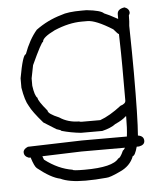

<svg xmlns="http://www.w3.org/2000/svg" viewBox="-48 -501 585 718"><g transform="rotate(-5 244.0 -141.5)"><path d="M76.7 -222.7V-195.3Q82 -156.2 92.3 -148.4Q92.3 -137.2 125.5 -97.7Q125.5 -85.4 166.5 -68.4Q198.2 -46.9 240.7 -46.9Q240.7 -44.9 248.5 -44.9H318.8Q355.5 -58.1 398.9 -91.8Q418.5 -97.7 418.5 -109.4V-238.3Q418.5 -278.3 416.5 -359.4Q413.1 -359.4 397 -378.9Q334.5 -418 303.2 -418H281.7Q233.4 -418 178.2 -394.5Q131.3 -371.6 131.3 -355.5Q125 -355.5 86.4 -271.5ZM91.3 70.8Q93.8 76.7 96.2 84Q146.5 122.6 199.7 130.9Q199.7 134.8 244.6 134.8Q350.6 134.8 373.5 103.5Q380.9 103.5 393.1 76.2Q397.9 73.2 401.9 65.9H237.8Q141.1 69.3 91.3 70.8ZM412.6 24.9Q416.5 -4.9 416.5 -50.8H414.6Q401.9 -38.1 373.5 -25.4Q355.5 -11.7 322.8 -3.9H242.7Q205.1 -7.8 170.4 -17.6Q170.4 -20.5 152.8 -25.4L106 -54.7Q67.9 -98.6 57.1 -121.1Q43.5 -142.6 35.6 -191.4V-226.6Q51.3 -314.5 63 -314.5Q82.5 -368.2 111.8 -402.3Q155.8 -434.6 207.5 -449.2Q232.4 -459 285.6 -459H303.2Q356.4 -453.6 367.7 -441.4Q383.3 -435.5 418.5 -416V-433.6Q418.5 -453.1 445.8 -457Q463.4 -450.7 463.4 -435.5Q463.4 -432.1 459.5 -425.8Q459.5 -400.4 457.5 -386.7Q459.5 -277.8 459.5 -210.9Q459.5 -41 454.1 24.9H454.6Q476.1 28.3 476.1 46.4Q476.1 62 454.6 65.9H446.3Q446.3 66.4 445.8 66.4Q436.5 99.6 428.2 99.6Q414.6 136.7 373.5 154.3Q336.4 171.9 322.8 171.9Q281.2 175.8 244.6 175.8Q183.1 175.8 150.9 160.2Q116.7 153.3 66.9 113.3Q58.1 106.4 47.4 72.3V71.8H40.5Q22.9 65.4 22.9 50.3Q22.9 38.1 40.5 30.8Q227.5 24.9 243.7 24.9Z"/></g></svg>

Font: CEF Fonts CJK
Style: Regular
Weight: 400
Designer: PartyBoss (派对大魔王)
Version: Release 2.25